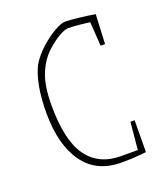

<svg xmlns="http://www.w3.org/2000/svg" viewBox="-117 -682 665 773"><g transform="rotate(-20 215.5 -295.5)"><path d="M55 -280Q55 -404 90 -475Q111 -510 143 -538.5Q175 -567 205 -584Q235 -601 250 -601Q270 -601 310 -596.5Q350 -592 378 -587L372 -461H353L346 -564Q336 -566 304 -569Q272 -572 254 -572Q240 -572 215 -558Q190 -544 160 -517Q126 -486 105.5 -436Q85 -386 85 -301Q85 -152 134.5 -83.5Q184 -15 279 -15H350L361 -132H379L378 4Q377 4 347.5 7Q318 10 272 10Q165 10 110 -67.5Q55 -145 55 -280Z"/></g></svg>

Font: Grenze Thin
Style: Regular
Weight: 250
Designer: Renata Polastri
Foundry: Omnibus-Type
Version: Version 1.002; ttfautohint (v1.8)